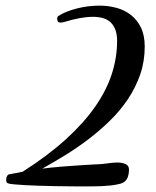

<svg xmlns="http://www.w3.org/2000/svg" viewBox="-20 -670 557 686"><path d="M426.3 -22Q419.4 -15.6 404.5 -12.2Q389.6 -8.8 373.3 -7.1Q356.9 -5.4 343 -4.9Q329.1 -4.4 324.2 -4.4Q318.4 -4.4 308.3 -4.2Q298.3 -3.9 285.2 -3.9Q264.2 -3.9 236.6 -4.2Q209 -4.4 179.4 -4.9Q149.9 -5.4 121.1 -6.3Q92.3 -7.3 68.6 -8.5Q44.9 -9.8 28.6 -11.5Q12.2 -13.2 8.3 -15.1Q4.4 -16.1 3.2 -20Q2 -23.9 2 -27.8Q2 -34.7 5.1 -40.8Q8.3 -46.9 14.2 -47.4L26.9 -49.8Q33.2 -50.8 41.7 -52.5Q50.3 -54.2 61.5 -56.6L62 -57.1Q151.4 -114.3 215.1 -172.1Q278.8 -230 319.6 -288.3Q360.4 -346.7 379.4 -405.5Q398.4 -464.4 398.4 -523.4Q398.4 -547.4 392.1 -564Q385.7 -580.6 374.5 -590.8Q363.3 -601.1 347.2 -605.5Q331.1 -609.9 312 -609.9Q290 -609.9 263.7 -605Q237.3 -600.1 210.9 -591.8Q206.5 -590.3 202.6 -589.8Q198.7 -589.4 196.3 -589.4Q188.5 -589.4 186.3 -594Q184.1 -598.6 184.1 -604Q184.6 -606.4 185.5 -609.1Q186.5 -611.8 188.5 -612.8Q201.7 -621.6 219.2 -628.4Q236.8 -635.3 256.1 -640.1Q275.4 -645 295.9 -647.5Q316.4 -649.9 335.4 -649.9Q366.7 -649.9 395.8 -642.1Q424.8 -634.3 447.3 -616.9Q469.7 -599.6 483.4 -571.8Q497.1 -543.9 497.1 -503.9Q497.1 -450.7 481 -404.1Q464.8 -357.4 437.3 -316.2Q409.7 -274.9 373.3 -239.3Q336.9 -203.6 296.1 -172.6Q255.4 -141.6 212.9 -115.5Q170.4 -89.4 130.9 -67.4Q143.1 -69.3 160.6 -71Q178.2 -72.8 198.2 -74.5Q218.3 -76.2 239.5 -77.6Q260.7 -79.1 279.5 -80.3Q298.3 -81.5 313.7 -82.3Q329.1 -83 337.9 -83.5Q342.3 -83.5 349.4 -84.5Q356.4 -85.4 364.5 -86.4Q372.6 -87.4 381.3 -88.4Q390.1 -89.4 398.9 -89.4Q415.5 -89.4 428.2 -84Q440.9 -78.6 440.9 -63.5Q440.9 -51.3 437.5 -40Q434.1 -28.8 426.3 -22Z"/></svg>

Font: Meddon
Style: Regular
Weight: 400
Designer: Vernon Adams
Foundry: Vernon Adams
Version: Version 1.000